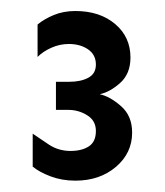

<svg xmlns="http://www.w3.org/2000/svg" viewBox="-20 -682 298 347"><path d="M116.2 -355.5Q91.8 -355.5 71.3 -363.3Q50.8 -371.1 39.1 -380.9V-440.4Q51.8 -431.6 68.8 -420.4Q85.9 -409.2 107.4 -409.2Q127.9 -409.2 140.6 -417.5Q153.3 -425.8 153.3 -445.3Q153.3 -463.9 137.7 -473.6Q122.1 -483.4 103.5 -483.4H81.1V-534.2H105.5Q126 -534.2 139.6 -541.5Q153.3 -548.8 153.3 -565.4Q153.3 -583 139.2 -592.8Q125 -602.5 104.5 -602.5Q87.9 -602.5 72.8 -595.7Q57.6 -588.9 47.9 -579.1V-637.7Q59.6 -647.5 77.1 -654.8Q94.7 -662.1 116.2 -662.1Q160.2 -662.1 188 -638.7Q215.8 -615.2 215.8 -578.1Q215.8 -548.8 197.3 -532.2Q178.7 -515.6 160.2 -511.7Q178.7 -507.8 198.7 -490.2Q218.8 -472.7 218.8 -442.4Q218.8 -405.3 189.5 -380.4Q160.2 -355.5 116.2 -355.5Z"/></svg>

Font: Sen Medium
Style: Regular
Weight: 500
Designer: Kosal Sen, Philatype
Foundry: Philatype
Version: Version 2.000;gftools[0.9.31]